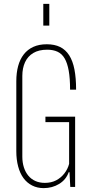

<svg xmlns="http://www.w3.org/2000/svg" viewBox="-20 -963 472 989"><path d="M205 6Q172 6 145.5 -7.5Q119 -21 101 -45.5Q83 -70 73.5 -105.5Q64 -141 64 -184V-544Q64 -588 73.5 -623Q83 -658 102.5 -683Q122 -708 151.5 -721.5Q181 -735 221 -735Q261 -735 289.5 -721Q318 -707 336.5 -678Q355 -649 363.5 -605Q372 -561 372 -501H341Q341 -559 334 -598.5Q327 -638 313 -662Q299 -686 276.5 -696.5Q254 -707 223 -707Q180 -707 151.5 -690Q123 -673 109 -642.5Q95 -612 95 -572V-156Q95 -126 103 -101Q111 -76 126 -58Q141 -40 162.5 -30.5Q184 -21 211 -21Q244 -21 269 -34Q294 -47 311.5 -69.5Q329 -92 336 -119V-334H214V-362H367V0H342L338 -76H334Q320 -37 284.5 -15.5Q249 6 205 6ZM203 -831V-943H234V-831Z"/></svg>

Font: Hubot Sans Condensed ExtraLight
Style: Regular
Weight: 200
Width: 3
Designer: Deni Anggara
Foundry: GitHub, Inc., Subsidiary of Microsoft Corporation
Version: Version 2.000